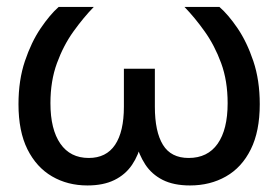

<svg xmlns="http://www.w3.org/2000/svg" viewBox="-20 -536 816 563"><path d="M236.3 7.8Q178.2 7.8 132.6 -18.8Q86.9 -45.4 60.5 -98.1Q34.2 -150.9 34.2 -230.5Q34.2 -300.8 53 -356.7Q71.8 -412.6 99.1 -452.9Q126.5 -493.2 151.9 -515.6H254.9Q224.6 -484.4 195.3 -443.6Q166 -402.8 147 -350.8Q127.9 -298.8 127.9 -233.4Q127.9 -156.7 157 -114.7Q186 -72.8 240.2 -72.8Q291.5 -72.8 317.4 -111.3Q343.3 -149.9 343.3 -223.1V-334.5H434.1V-223.1Q434.1 -149.9 457.8 -111.3Q481.4 -72.8 533.2 -72.8Q588.9 -72.8 618.2 -114.5Q647.5 -156.2 647.5 -233.4Q647.5 -299.3 628.4 -351.1Q609.4 -402.8 580.3 -443.6Q551.3 -484.4 521 -515.6H623.5Q649.4 -493.2 676.8 -452.9Q704.1 -412.6 722.9 -356.7Q741.7 -300.8 741.7 -230.5Q741.7 -150.9 715.3 -97.9Q689 -44.9 642.6 -18.6Q596.2 7.8 537.1 7.8Q489.3 7.8 457 -8.5Q424.8 -24.9 406 -53.7Q387.2 -82.5 377.9 -119.1H395Q386.7 -81.5 367.2 -52.7Q347.7 -23.9 315.4 -8.1Q283.2 7.8 236.3 7.8Z"/></svg>

Font: Inter Cardless Display
Style: Regular
Weight: 400
Designer: Rasmus Andersson
Foundry: rsms
Version: Version 4.001;git-9221beed3